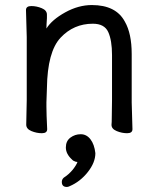

<svg xmlns="http://www.w3.org/2000/svg" viewBox="-20 -511 628 761"><path d="M245 230Q225 230 225 210Q225 200 233 193Q252 181 268 162Q283 143 287 131Q285 131 280 130Q270 127 265 121Q241 99 241 73.5Q241 48 259 34.5Q277 21 300 21Q323 21 338.5 41Q354 61 358 96Q358 133 328 171Q298 209 256 227Q250 230 245 230ZM502 -105 505 1Q505 17 484 17Q463 17 442.5 8.5Q422 0 422 -16V-17Q423 -25 423 -44L424 -115V-293Q424 -351 409 -384Q394 -417 348 -417Q272 -417 220 -361.5Q168 -306 166 -162Q165 -129 164 -105V-89Q164 -59 167 1Q167 17 146 17Q125 17 104.5 8.5Q84 0 84 -17L86 -115V-364L83 -471Q83 -487 104 -487Q125 -487 145.5 -478.5Q166 -470 166 -453V-439Q164 -411 164 -398Q186 -433 238.5 -462Q291 -491 344 -491Q440 -491 475 -425Q502 -378 502 -297Z"/></svg>

Font: ToneOZ-Pinyin-WenKai-Medium
Style: Medium
Weight: 700
Designer: Fontworks Inc.
Foundry: ToneOZ
Version: Version 0.240331